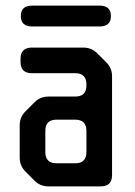

<svg xmlns="http://www.w3.org/2000/svg" viewBox="-20 -654 478 682"><path d="M103 -12Q123 8 152 8H338Q378 8 378 -32V-383Q378 -412 358 -432L325 -465Q305 -485 276 -485H93Q53 -485 53 -445V-434Q53 -394 93 -394H247Q287 -394 287 -354V-351Q287 -311 247 -311H152Q123 -311 103 -291L71 -259Q50 -238 50 -210V-94Q50 -65 70 -45ZM141 -114V-189Q141 -229 181 -229H247Q287 -229 287 -189V-114Q287 -74 247 -74H181Q141 -74 141 -114ZM54 -597Q54 -560 94 -560H334Q374 -560 374 -597Q374 -634 334 -634H94Q54 -634 54 -597Z"/></svg>

Font: WDXL Lubrifont SC
Style: Regular
Weight: 400
Designer: [WDXL Lubrifont] Copyright 2020-2022 (c) NightFurySL2001, Skr-ZERO; [ZCOOL QingKe HuangYou] Copyright 2018-2022 (c) The 
Version: Version 2.001;hotconv 1.1.1;makeotfexe 2.6.0